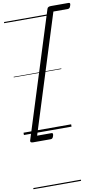

<svg xmlns="http://www.w3.org/2000/svg" viewBox="-150 -1107 885 1640"><g transform="rotate(-10 292.0 -287.5)"><path d="M581 -1020Q577 -1006 571 -1000.5Q565 -995 556 -995H431L110 25H235Q243 25 245.5 30.5Q248 36 244 50Q240 64 234 69.5Q228 75 220 75H66Q39 75 44 56L385 -1026Q390 -1045 418 -1045H572Q580 -1045 583 -1039.5Q586 -1034 581 -1020ZM0 460H413V470H0ZM0 -20H413V0H0ZM0 -505H413V-500H0ZM0 -980H413V-970H0Z"/></g></svg>

Font: Playwrite NO Guides
Style: Regular
Weight: 400
Designer: Veronika Burian, José Scaglione
Foundry: TypeTogether
Version: Version 1.003